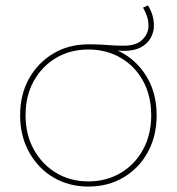

<svg xmlns="http://www.w3.org/2000/svg" viewBox="-20 -683 650 706"><path d="M305 3Q233 3 176.5 -30.5Q120 -64 87 -123.5Q54 -183 54 -259Q54 -336 87 -394.5Q120 -453 176.5 -486.5Q233 -520 305 -520Q333 -520 351.5 -519Q370 -518 389 -516.5Q408 -515 435 -515Q482 -515 504 -537.5Q526 -560 526 -588Q526 -608 520 -624.5Q514 -641 506 -655L524 -663Q534 -648 540 -628.5Q546 -609 546 -589Q546 -565 534 -543.5Q522 -522 498 -509Q474 -496 436 -496Q429 -496 421 -496.5Q413 -497 399 -498L390 -506Q464 -481 510 -415.5Q556 -350 556 -259Q556 -183 523.5 -123.5Q491 -64 434 -30.5Q377 3 305 3ZM305 -16Q371 -16 423.5 -47Q476 -78 506 -133Q536 -188 536 -259Q536 -331 506 -385.5Q476 -440 423.5 -470.5Q371 -501 305 -501Q239 -501 187 -470.5Q135 -440 104.5 -385.5Q74 -331 74 -259Q74 -188 104.5 -133Q135 -78 187 -47Q239 -16 305 -16Z"/></svg>

Font: Montserrat Thin
Style: Regular
Weight: 100
Designer: Julieta Ulanovsky
Foundry: Julieta Ulanovsky
Version: Version 9.000